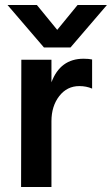

<svg xmlns="http://www.w3.org/2000/svg" viewBox="-20 -745 446 765"><path d="M261 -556H155L10 -725H127L208 -626L289 -725H406ZM185 0H64L65 -507H185V-417Q220 -511 313 -511Q334 -511 347 -508V-392Q324 -402 296 -402Q247 -402 216 -362Q185 -322 185 -262Z"/></svg>

Font: Hind Jalandhar SemiBold
Style: Regular
Weight: 600
Designer: Namrata Goyal
Foundry: Indian Type Foundry
Version: Version 0.702;PS 1.0;hotconv 1.0.81;makeotf.lib2.5.63406